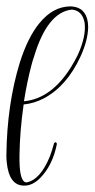

<svg xmlns="http://www.w3.org/2000/svg" viewBox="-21 -581 296 601"><path d="M204 -551Q127 -543 85 -402Q81 -391 78 -379Q64 -327 54 -264Q140 -272 202 -372Q213 -390 222 -408Q249 -467 244 -509Q237 -548 204 -551ZM152 -136Q156 -135 157 -131V-130Q144 -64 105 -24Q81 0 56 0Q54 0 53 0Q7 -1 0 -74Q-1 -84 -1 -94Q-1 -95 -1 -96Q1 -255 41 -385Q66 -464 102 -508Q145 -561 200 -561Q200 -561 201 -561Q247 -559 254 -511Q255 -503 255 -496Q254 -454 231 -404Q188 -311 116 -273Q85 -257 53 -254Q41 -170 40 -96Q40 -94 40 -91Q40 -82 40 -77Q41 -12 61 -10H62Q105 -18 135 -91Q143 -113 148 -132Q150 -135 152 -136Z"/></svg>

Font: Maria
Style: Christmas
Weight: 400
Designer: Muhammad Yoni
Version: Version 001.000